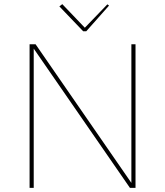

<svg xmlns="http://www.w3.org/2000/svg" viewBox="-20 -908 798 928"><path d="M382 -757 267 -877 281 -888 390 -774 499 -887 507 -881 397 -757ZM123 0V-694H152L615 -24V-694H635V0H608L143 -673V0Z"/></svg>

Font: Cantarell Thin
Style: Regular
Weight: 100
Designer: Dave Crossland, Nikolaus Waxweiler, Florian Fecher, Jacques Le Bailly, Eben Sorkin, Alexei Vanyashin, Alexios Zavras, Em
Version: Version 0.303